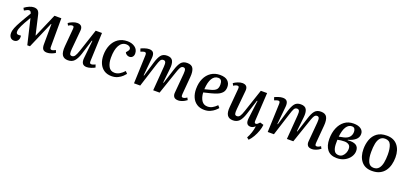

<svg xmlns="http://www.w3.org/2000/svg" viewBox="25 -1515 5715 2700"><g transform="rotate(20 2882.5 -165.0)"><path d="M354 11H314L226 -361H222Q165 -266 140 -213.5Q115 -161 113 -130Q109 -82 150 -84L184 -86Q191 -42 171 -14Q151 14 114 14Q80 14 60 -9.5Q40 -33 40 -73Q40 -109 57.5 -153Q75 -197 112 -263Q134 -302 157.5 -341.5Q181 -381 207 -424Q200 -446 191.5 -453.5Q183 -461 170 -461Q150 -461 102 -432L83 -466Q115 -491 152.5 -507Q190 -523 220 -523Q259 -523 280 -505Q301 -487 311 -442L376 -160H380L531 -510H634L633 -84Q633 -62 638.5 -53Q644 -44 659 -44Q671 -44 684 -49.5Q697 -55 716 -64L729 -26Q707 -11 672.5 1.5Q638 14 608 14Q565 14 546.5 -9.5Q528 -33 529 -86L531 -385H525Z M740 -477Q763 -495 800.5 -510Q838 -525 868 -525Q954 -525 946 -437L920 -155Q916 -105 922 -83Q928 -61 954 -61Q980 -61 997 -84.5Q1014 -108 1036 -172L1148 -511H1242L1225 -87Q1224 -65 1229.5 -55.5Q1235 -46 1250 -46Q1262 -46 1277 -51Q1292 -56 1309 -64L1323 -23Q1300 -9 1264.5 2.5Q1229 14 1202 14Q1156 14 1138 -14Q1120 -42 1125 -92L1153 -360L1145 -361L1076 -139Q1051 -62 1016.5 -24Q982 14 921 14Q860 14 834 -26.5Q808 -67 816 -159L839 -424Q841 -449 835.5 -458Q830 -467 815 -467Q802 -467 786.5 -460.5Q771 -454 758 -444Z M1621 -525Q1688 -525 1734 -491Q1780 -457 1780 -397Q1780 -366 1762.5 -347Q1745 -328 1716 -328Q1695 -328 1676.5 -340Q1658 -352 1650 -371L1671 -397Q1690 -420 1686 -438.5Q1682 -457 1663.5 -467.5Q1645 -478 1620 -478Q1553 -478 1516 -413Q1479 -348 1479 -228Q1479 -148 1507.5 -96.5Q1536 -45 1597 -45Q1637 -45 1672 -66Q1707 -87 1740 -123L1770 -91Q1758 -75 1732 -50Q1706 -25 1666 -5.5Q1626 14 1572 14Q1507 14 1461 -16.5Q1415 -47 1391 -101Q1367 -155 1367 -226Q1367 -310 1396.5 -378Q1426 -446 1483 -485.5Q1540 -525 1621 -525Z M2222 -362Q2226 -410 2217.5 -430Q2209 -450 2184 -450Q2156 -450 2141.5 -425.5Q2127 -401 2107 -336L2000 0H1907L1923 -427Q1923 -448 1917.5 -457Q1912 -466 1896 -466Q1881 -466 1839 -449L1824 -491Q1843 -501 1878.5 -513Q1914 -525 1945 -525Q1991 -525 2009 -498.5Q2027 -472 2022 -420L1996 -152L2003 -150L2068 -368Q2092 -448 2122.5 -486.5Q2153 -525 2214 -525Q2278 -525 2299.5 -484Q2321 -443 2312 -364L2289 -150L2296 -149L2366 -368Q2391 -449 2422.5 -487Q2454 -525 2515 -525Q2582 -525 2605 -481.5Q2628 -438 2621 -355L2599 -95Q2597 -66 2601.5 -55.5Q2606 -45 2622 -45Q2648 -45 2680 -69L2698 -36Q2685 -25 2664 -13.5Q2643 -2 2618.5 6Q2594 14 2573 14Q2524 14 2506 -11Q2488 -36 2492 -75L2517 -364Q2521 -413 2513 -431.5Q2505 -450 2482 -450Q2467 -450 2455.5 -441.5Q2444 -433 2432 -408Q2420 -383 2404 -334L2290 0H2194Z M3006 -525Q3084 -525 3121.5 -490.5Q3159 -456 3159 -400Q3159 -346 3131.5 -315Q3104 -284 3061 -267Q3018 -250 2972 -238L2865 -212Q2869 -138 2899.5 -92Q2930 -46 2988 -46Q3025 -46 3057.5 -63Q3090 -80 3126 -116L3154 -83Q3140 -66 3113.5 -43Q3087 -20 3048.5 -3Q3010 14 2961 14Q2895 14 2848.5 -16.5Q2802 -47 2778 -101Q2754 -155 2754 -225Q2754 -314 2785 -381.5Q2816 -449 2873 -487Q2930 -525 3006 -525ZM3055 -399Q3055 -434 3041.5 -456Q3028 -478 2995 -478Q2939 -478 2905 -423Q2871 -368 2865 -260L2956 -284Q3006 -297 3030.5 -321Q3055 -345 3055 -399Z M3211 -477Q3234 -495 3271.5 -510Q3309 -525 3339 -525Q3425 -525 3417 -437L3390 -154Q3385 -102 3391.5 -81.5Q3398 -61 3424 -61Q3450 -61 3467 -83.5Q3484 -106 3505 -170L3619 -511H3713L3689 -91Q3688 -69 3693 -60Q3698 -51 3710 -51Q3724 -51 3735 -60.5Q3746 -70 3764 -89L3817 -73Q3813 -29 3795.5 21Q3778 71 3751.5 116.5Q3725 162 3693 195L3662 171Q3685 130 3701.5 80.5Q3718 31 3723 -14L3719 -15Q3688 14 3654 14Q3576 14 3590 -92L3624 -360L3616 -361L3545 -139Q3518 -57 3482.5 -21.5Q3447 14 3390 14Q3331 14 3304.5 -25Q3278 -64 3286 -148L3310 -424Q3312 -448 3307 -457.5Q3302 -467 3286 -467Q3273 -467 3257.5 -460.5Q3242 -454 3229 -444Z M4223 -362Q4227 -410 4218.5 -430Q4210 -450 4185 -450Q4157 -450 4142.5 -425.5Q4128 -401 4108 -336L4001 0H3908L3924 -427Q3924 -448 3918.5 -457Q3913 -466 3897 -466Q3882 -466 3840 -449L3825 -491Q3844 -501 3879.5 -513Q3915 -525 3946 -525Q3992 -525 4010 -498.5Q4028 -472 4023 -420L3997 -152L4004 -150L4069 -368Q4093 -448 4123.5 -486.5Q4154 -525 4215 -525Q4279 -525 4300.5 -484Q4322 -443 4313 -364L4290 -150L4297 -149L4367 -368Q4392 -449 4423.5 -487Q4455 -525 4516 -525Q4583 -525 4606 -481.5Q4629 -438 4622 -355L4600 -95Q4598 -66 4602.5 -55.5Q4607 -45 4623 -45Q4649 -45 4681 -69L4699 -36Q4686 -25 4665 -13.5Q4644 -2 4619.5 6Q4595 14 4574 14Q4525 14 4507 -11Q4489 -36 4493 -75L4518 -364Q4522 -413 4514 -431.5Q4506 -450 4483 -450Q4468 -450 4456.5 -441.5Q4445 -433 4433 -408Q4421 -383 4405 -334L4291 0H4195Z M4945 14Q4849 14 4802 -44.5Q4755 -103 4755 -205Q4755 -298 4785 -370Q4815 -442 4870.5 -483.5Q4926 -525 5004 -525Q5075 -525 5114 -497Q5153 -469 5153 -422Q5153 -368 5111 -333.5Q5069 -299 5004 -282V-275Q5169 -291 5169 -174Q5169 -127 5140.5 -84Q5112 -41 5061.5 -13.5Q5011 14 4945 14ZM4869 -280 4939 -294Q4995 -307 5021.5 -338.5Q5048 -370 5048 -416Q5048 -443 5036 -461.5Q5024 -480 4994 -480Q4946 -480 4913 -431Q4880 -382 4869 -280ZM4957 -34Q4989 -34 5012 -54Q5035 -74 5047.5 -104Q5060 -134 5060 -164Q5060 -209 5033 -226.5Q5006 -244 4970 -244Q4944 -244 4917 -241Q4890 -238 4866 -232Q4864 -195 4866 -162Q4868 -104 4888.5 -69Q4909 -34 4957 -34Z M5471 14Q5365 14 5310 -55Q5255 -124 5255 -236Q5255 -312 5279 -378Q5303 -444 5357.5 -484.5Q5412 -525 5502 -525Q5606 -525 5662.5 -457.5Q5719 -390 5719 -277Q5719 -220 5705.5 -167.5Q5692 -115 5662.5 -74Q5633 -33 5585.5 -9.5Q5538 14 5471 14ZM5478 -35Q5528 -35 5555.5 -68Q5583 -101 5593.5 -156Q5604 -211 5604 -277Q5604 -368 5581 -422Q5558 -476 5494 -476Q5446 -476 5419 -445Q5392 -414 5381.5 -359.5Q5371 -305 5371 -233Q5371 -140 5396 -87.5Q5421 -35 5478 -35Z"/></g></svg>

Font: Literata 36pt Medium
Style: Italic
Weight: 500
Italic angle: -2°
Designer: Latin by Veronika Burian and Jose Scaglione. Greek by Irene Vlachou. Cyrillic by Vera Evstafieva
Foundry: TypeTogether
Version: Version 3.002